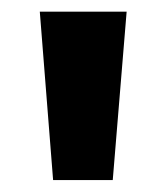

<svg xmlns="http://www.w3.org/2000/svg" viewBox="-20 -720 285 329"><path d="M71 -411.4 48.2 -700H197L173.2 -411.4Z"/></svg>

Font: Overpass
Style: Regular
Weight: 400
Designer: Delve Withrington, Dave Bailey, Thomas Jockin
Foundry: Delve Fonts LLC
Version: Version 4.000